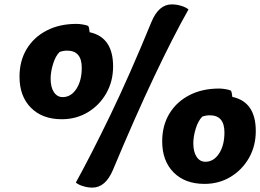

<svg xmlns="http://www.w3.org/2000/svg" viewBox="-20 -816 1187 876"><path d="M262 -272Q173 -272 121 -324.5Q69 -377 69 -466Q69 -538 101.5 -592Q134 -646 192.5 -676.5Q251 -707 329 -707Q341 -707 356.5 -704.5Q372 -702 382 -698Q387 -692 389 -669Q496 -646 496 -513Q496 -445 465 -390.5Q434 -336 381 -304Q328 -272 262 -272ZM266 -373Q304 -373 328.5 -410.5Q353 -448 353 -507Q353 -585 286 -585Q269 -585 252 -579Q233 -560 222 -524Q211 -488 211 -457Q211 -418 226 -395.5Q241 -373 266 -373ZM401 40Q381 40 359.5 33.5Q338 27 326 17Q396 -110 483.5 -291Q571 -472 671 -716Q704 -796 764 -796Q785 -796 806.5 -789.5Q828 -783 840 -773Q770 -649 683.5 -466.5Q597 -284 495 -40Q461 40 401 40ZM913 23Q824 23 772 -29.5Q720 -82 720 -171Q720 -243 752.5 -297Q785 -351 843.5 -381.5Q902 -412 980 -412Q992 -412 1007.5 -409.5Q1023 -407 1033 -403Q1038 -397 1040 -374Q1147 -351 1147 -218Q1147 -150 1116 -95.5Q1085 -41 1032 -9Q979 23 913 23ZM917 -78Q955 -78 979.5 -115.5Q1004 -153 1004 -212Q1004 -290 937 -290Q920 -290 903 -284Q884 -265 873 -229Q862 -193 862 -162Q862 -123 877 -100.5Q892 -78 917 -78Z"/></svg>

Font: Lemonada SemiBold
Style: Regular
Weight: 600
Designer: Mohamed Gaber (Arabic), Eduardo Tunni (Latin)
Foundry: Kief Type Foundry
Version: Version 4.005; ttfautohint (v1.8.3)